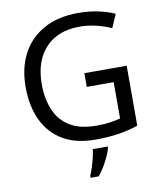

<svg xmlns="http://www.w3.org/2000/svg" viewBox="-100 -803 927 1103"><g transform="rotate(-10 364.0 -251.5)"><path d="M407 -377H654V-27Q596 -8 537 1Q478 10 403 10Q292 10 216 -34.5Q140 -79 100.5 -161.5Q61 -244 61 -357Q61 -469 105 -551Q149 -633 231.5 -678.5Q314 -724 431 -724Q491 -724 544.5 -713Q598 -702 644 -682L610 -604Q572 -621 524.5 -633Q477 -645 426 -645Q298 -645 226.5 -568Q155 -491 155 -357Q155 -272 182.5 -206.5Q210 -141 269 -104.5Q328 -68 424 -68Q471 -68 504 -73Q537 -78 564 -85V-297H407ZM466 70Q462 88 449.5 115.5Q437 143 420.5 171Q404 199 386 221H338V209Q346 192 354.5 165.5Q363 139 370 110.5Q377 82 379 61H466Z"/></g></svg>

Font: Noto Sans Hanunoo
Style: Regular
Weight: 400
Designer: Monotype Design Team
Foundry: Monotype Imaging Inc.
Version: Version 2.003; ttfautohint (v1.8.4.7-5d5b)